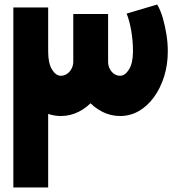

<svg xmlns="http://www.w3.org/2000/svg" viewBox="-20 -829 807 849"><path d="M511 -316Q469 -316 432 -335Q395 -354 366 -387.5Q337 -421 320.5 -464.5Q304 -508 304 -556V-767H458V-556Q458 -539 465.5 -524.5Q473 -510 485 -502Q497 -494 511 -494Q533 -494 550.5 -522Q568 -550 568 -602Q568 -648 560.5 -692Q553 -736 540 -769L675 -809Q690 -784 700 -749Q710 -714 716 -676.5Q722 -639 722 -602Q722 -542 705.5 -490Q689 -438 660.5 -399Q632 -360 594 -338Q556 -316 511 -316ZM39 0V-796H193V0ZM249 -316Q190 -316 142 -354Q94 -392 66.5 -457Q39 -522 39 -602H193Q193 -549 210 -521.5Q227 -494 249 -494Q264 -494 276.5 -502.5Q289 -511 296.5 -525.5Q304 -540 304 -556V-767H458V-556Q458 -508 441 -465Q424 -422 395 -388Q366 -354 328.5 -335Q291 -316 249 -316Z"/></svg>

Font: Alexandria
Style: Bold
Weight: 700
Designer: Mohamed Gaber
Foundry: Kief Type Foundry
Version: Version 5.100